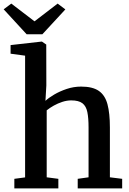

<svg xmlns="http://www.w3.org/2000/svg" viewBox="-38 -1051 722 1071"><path d="M102 -61.5V-740.5L21 -751.5V-799.5L193.5 -819H196L220 -802.5L220.5 -574.5L215.5 -488.5Q233 -505 264.2 -523.5Q295.5 -542 334.5 -555Q373.5 -568 414.5 -568Q478.5 -568 513.2 -544Q548 -520 561.5 -469.5Q575 -419 575 -340V-62L643.5 -53.5V0H395.5V-53.5L456 -62V-340.5Q456 -392.5 449.2 -425.8Q442.5 -459 421.8 -475Q401 -491 359.5 -491Q335 -491 309.8 -482.8Q284.5 -474.5 261.8 -461.8Q239 -449 222.5 -435.5V-62L287.5 -53.5V0H42V-53.5ZM110.5 -860 -17.5 -999 25 -1031 154.5 -932 283.5 -1031 326.5 -998.5 198.5 -860Z"/></svg>

Font: Merriweather SemiBold
Style: Regular
Weight: 600
Version: Version 2.100